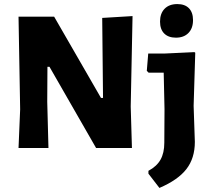

<svg xmlns="http://www.w3.org/2000/svg" viewBox="-20 -727 1035 943"><path d="M851 -707Q888 -707 908 -686.5Q928 -666 928 -628Q928 -588 905.5 -565Q883 -542 844 -542Q807 -542 786.5 -562.5Q766 -583 766 -621Q766 -661 788.5 -684Q811 -707 851 -707ZM631 -648 622 -204 628 0H452L223 -399H213L212 -227L218 0H71L79 -190L71 -645H246L476 -246H486L482 -639ZM935 -471 939 -468 931 -207 937 -30Q937 50 895.5 103.5Q854 157 763 196L709 126V112Q750 90 768.5 57Q787 24 787 -26L788 -191L784 -370H710L701 -379L708 -464H787Z"/></svg>

Font: Alegreya Sans ExtraBold
Style: Regular
Weight: 800
Designer: Juan Pablo del Peral
Foundry: Huerta Tipografica
Version: Version 2.007